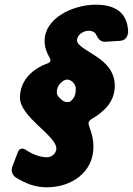

<svg xmlns="http://www.w3.org/2000/svg" viewBox="-20 -780 566 818"><path d="M47 -24C88 1 128 18 179 18C286 18 378 -47 378 -154C378 -187 371 -213 359 -244C358 -249 357 -253 357 -254C357 -261 361 -267 369 -272C425 -305 469 -347 469 -415C469 -475 431 -513 388 -541C347 -568 308 -587 308 -608C308 -631 334 -649 358 -649C369 -649 378 -646 385 -639L391 -630C400 -611 411 -602 426 -602H427L490 -606C510 -607 522 -618 525 -638L526 -639C526 -726 471 -760 388 -760C291 -760 170 -703 170 -606C170 -582 177 -558 192 -533C194 -529 195 -526 195 -523C195 -518 191 -513 183 -510C118 -487 65 -437 65 -364C65 -281 220 -203 220 -147C220 -126 200 -110 180 -110C149 -110 116 -124 91 -141C85 -145 79 -147 74 -147C66 -147 60 -142 56 -132L33 -71C31 -66 30 -61 30 -56C30 -48 32 -35 47 -24ZM267 -345C252 -345 243 -354 234 -363C226 -370 222 -378 222 -387C222 -410 235 -427 254 -438C258 -440 262 -441 266 -441C285 -441 303 -421 303 -402C303 -381 298 -362 281 -349C278 -346 274 -345 267 -345Z"/></svg>

Font: Bangerz
Style: Bold
Weight: 700
Designer: vernon adams
Foundry: Vernon Adams
Version: Version 2.10;December 28, 2023;FontCreator 13.0.0.2683 64-bi